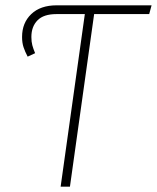

<svg xmlns="http://www.w3.org/2000/svg" viewBox="-20 -702 590 722"><path d="M541 -649H334L243 0H208L299 -649H192Q144 -649 121 -625.5Q98 -602 98 -563Q98 -545 101.5 -532Q105 -519 112 -502L84 -489Q74 -508 68.5 -524.5Q63 -541 63 -563Q63 -616 97.5 -649Q132 -682 193 -682H550Z"/></svg>

Font: FiraGO UltraLight
Style: Italic
Weight: 200
Italic angle: -8°
Designer: bBox Type GmbH
Foundry: bBox Type GmbH
Version: Version 1.001